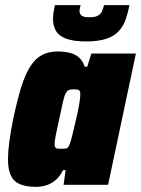

<svg xmlns="http://www.w3.org/2000/svg" viewBox="-20 -718 548 746"><path d="M120 8Q84 8 59.5 -1.5Q35 -11 23 -34.5Q11 -58 11 -99Q11 -128 16 -166Q21 -204 31 -254Q47 -330 63 -381Q79 -432 99 -462Q119 -492 144.5 -505Q170 -518 204 -518Q231 -518 252 -512.5Q273 -507 287.5 -494Q302 -481 309 -459H319L335 -510H508L400 0H227L235 -57H225Q212 -31 194.5 -17Q177 -3 158 2.5Q139 8 120 8ZM218 -140Q229 -140 235.5 -141Q242 -142 246 -148Q250 -154 254 -167Q257 -176 261.5 -195Q266 -214 271.5 -237Q277 -260 282 -283Q287 -306 289.5 -324.5Q292 -343 292 -351Q292 -365 286.5 -368Q281 -371 267 -371Q255 -371 248 -368.5Q241 -366 235.5 -356Q230 -346 224.5 -322Q219 -298 210 -255Q201 -214 196.5 -191.5Q192 -169 192 -157Q192 -149 195 -145Q198 -141 204 -140.5Q210 -140 218 -140ZM315 -557Q266 -557 237.5 -567.5Q209 -578 197.5 -598Q186 -618 186 -644Q186 -656 188 -669.5Q190 -683 193 -698H293Q292 -692 290.5 -686Q289 -680 289 -675Q289 -664 297 -657.5Q305 -651 327 -651Q350 -651 361 -657.5Q372 -664 376.5 -674.5Q381 -685 384 -698H483Q477 -667 468 -641.5Q459 -616 441.5 -597Q424 -578 393.5 -567.5Q363 -557 315 -557Z"/></svg>

Font: Saira SemiCondensed Black
Style: Italic
Weight: 900
Width: 4
Italic angle: -12°
Designer: Hector Gatti with collaboration of the Omnibus-Type team
Foundry: Omnibus-Type
Version: Version 1.101